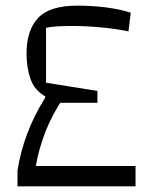

<svg xmlns="http://www.w3.org/2000/svg" viewBox="-20 -660 533 680"><path d="M42 0V-56Q52 -121 76 -185.5Q100 -250 140 -314H205Q165 -255 141 -193.5Q117 -132 107 -72H460V0ZM160 -296 140 -314V-319Q102 -340 88 -380.5Q74 -421 74 -470Q74 -553 115 -596.5Q156 -640 253 -640Q309 -640 357.5 -633.5Q406 -627 443 -615L435 -549Q391 -558 337.5 -563Q284 -568 238 -568Q206 -568 181 -566.5Q156 -565 143 -561V-367L325 -338V-296Z"/></svg>

Font: Changa Light
Style: Regular
Weight: 300
Designer: Eduardo Rodriguez Tunni
Foundry: Eduardo Rodriguez Tunni
Version: Version 3.002; ttfautohint (v1.8.2)